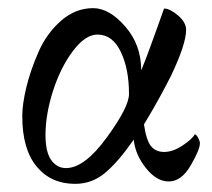

<svg xmlns="http://www.w3.org/2000/svg" viewBox="-20 -447 525 476"><path d="M336.9 -138.7Q342.8 -98.6 354.5 -84.5Q366.2 -70.3 386.7 -70.3Q409.2 -70.3 433.6 -86.9Q458 -103.5 462.9 -114.3Q467.8 -112.3 471.7 -104.5Q475.6 -96.7 475.6 -91.8Q475.6 -76.2 452.6 -36.6Q429.7 2.9 398.4 2.9Q368.2 2.9 341.8 -30.3Q315.4 -63.5 311.5 -100.6Q272.5 -44.9 240.2 -18.1Q208 8.8 166 8.8Q106.4 8.8 70.8 -34.2Q35.2 -77.1 35.2 -159.2Q35.2 -188.5 45.4 -231Q55.7 -273.4 75.7 -318.8Q95.7 -364.3 131.3 -395.5Q167 -426.8 210.9 -426.8Q251 -426.8 290.5 -381.3Q330.1 -335.9 330.1 -272.5Q341.8 -300.8 353 -332Q364.3 -363.3 374 -390.1Q383.8 -417 386.7 -425.8Q401.4 -425.8 421.4 -408.7Q441.4 -391.6 441.4 -373Q441.4 -337.9 404.3 -259.8Q393.6 -238.3 377 -208Q360.4 -177.7 348.6 -158.2ZM221.7 -361.3Q191.4 -361.3 160.6 -320.3Q129.9 -279.3 111.3 -221.2Q92.8 -163.1 92.8 -112.3Q92.8 -70.3 106.9 -50.3Q121.1 -30.3 143.6 -30.3Q189.5 -30.3 244.6 -106Q299.8 -181.6 299.8 -213.9Q299.8 -276.4 279.3 -318.8Q258.8 -361.3 221.7 -361.3Z"/></svg>

Font: Crimson Text
Style: Roman
Weight: 400
Version: Version 0.13